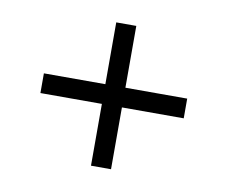

<svg xmlns="http://www.w3.org/2000/svg" viewBox="-56 -640 671 566"><g transform="rotate(10 279.5 -357.5)"><path d="M249 -143V-328H65V-387H249V-572H309V-387H494V-328H309V-143Z"/></g></svg>

Font: Noto Serif Khitan Small Script
Style: Regular
Weight: 400
Designer: LIU Zhao, ZHANG Congyu, Kushim JIANG
Foundry: Guyu Beijing Co. Ltd.
Version: Version 1.000; ttfautohint (v1.8.4.7-5d5b)